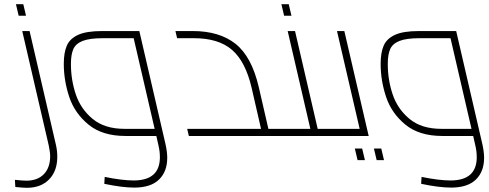

<svg xmlns="http://www.w3.org/2000/svg" viewBox="-20 -648 2332 915"><path d="M53 243 51 209Q89 213 106 213Q159 213 189 182Q219 151 219 97Q219 77 212 44L86 -500H121L246 40Q253 69 253 99Q253 167 214 207Q175 247 108 247Q89 247 53 243ZM56 -628H91L104 -573H69Z M777 104Q777 170 737.5 208Q698 246 620 246Q563 246 477 228L479 195Q562 212 617 212Q742 212 742 101Q742 73 735 44L725 0H578Q468 0 402 -54Q336 -108 310 -186Q284 -264 284 -344Q284 -397 298.5 -430.5Q313 -464 352.5 -482Q392 -500 466 -500H644L769 40Q777 77 777 104ZM717 -34 617 -466H471Q407 -466 374 -453Q341 -440 329.5 -414Q318 -388 318 -343Q318 -267 341.5 -197.5Q365 -128 422 -81Q479 -34 573 -34Z M1384 -11Q1384 0 1367 0H880L872 -34H1224L1179 -230Q1150 -355 1085.5 -410.5Q1021 -466 904 -466H824L816 -500H899Q1025 -500 1102 -439.5Q1179 -379 1213 -234L1259 -34H1359Q1384 -34 1384 -11Z M1619 -11Q1619 0 1602 0H1367Q1353 0 1348 -5.5Q1343 -11 1343 -22Q1343 -34 1359 -34H1459L1351 -500H1386L1494 -34H1594Q1619 -34 1619 -11ZM1321 -628H1356L1369 -573H1334Z M1737 0H1602Q1588 0 1583 -5.5Q1578 -11 1578 -22Q1578 -34 1594 -34H1694L1586 -500H1621ZM1671 60H1706L1719 115H1684ZM1762 60H1797L1810 115H1775Z M2287 104Q2287 170 2247.5 208Q2208 246 2130 246Q2073 246 1987 228L1989 195Q2072 212 2127 212Q2252 212 2252 101Q2252 73 2245 44L2235 0H2088Q1978 0 1912 -54Q1846 -108 1820 -186Q1794 -264 1794 -344Q1794 -397 1808.5 -430.5Q1823 -464 1862.5 -482Q1902 -500 1976 -500H2154L2279 40Q2287 77 2287 104ZM2227 -34 2127 -466H1981Q1917 -466 1884 -453Q1851 -440 1839.5 -414Q1828 -388 1828 -343Q1828 -267 1851.5 -197.5Q1875 -128 1932 -81Q1989 -34 2083 -34Z"/></svg>

Font: Cairo ExtraLight
Style: Italic
Weight: 275
Italic angle: -13°
Designer: Mohamed Gaber, Accademia di Belle Arti di Urbino and others
Foundry: Kief Type Foundry, Accademia di Belle Arti di Urbino and others
Version: Version 3.011